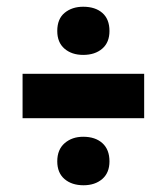

<svg xmlns="http://www.w3.org/2000/svg" viewBox="-20 -601 496 570"><path d="M47 -250V-382H408V-250ZM227 -438Q193 -438 171.5 -456.5Q150 -475 150 -509Q150 -545 172 -563Q194 -581 227 -581Q263 -581 284 -562.5Q305 -544 305 -509Q305 -475 283.5 -456.5Q262 -438 227 -438ZM228 -51Q193 -51 171.5 -69.5Q150 -88 150 -122Q150 -157 172 -176Q194 -195 227 -195Q263 -195 284 -176Q305 -157 305 -122Q305 -88 283.5 -69.5Q262 -51 228 -51Z"/></svg>

Font: Bricolage Grotesque 24pt SemiCondensed ExtraBold
Style: Regular
Weight: 800
Width: 4
Designer: Mathieu Triay
Foundry: Atelier Triay
Version: Version 1.001;gftools[0.9.33.dev8+g029e19f]